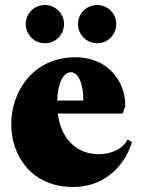

<svg xmlns="http://www.w3.org/2000/svg" viewBox="-20 -736 568 768"><path d="M273 12C385 12 474 -58 508 -168L490 -178C473 -142 426 -119 374 -119C303 -119 226 -164 211 -282H471L481 -312C483 -409 412 -507 282 -507C114 -507 25 -372 25 -239C25 -112 107 12 273 12ZM160 -563C202 -563 236 -597 236 -640C236 -682 202 -716 160 -716C117 -716 83 -682 83 -640C83 -597 117 -563 160 -563ZM369 -563C411 -563 445 -597 445 -640C445 -682 411 -716 369 -716C326 -716 292 -682 292 -640C292 -597 326 -563 369 -563ZM209 -334C211 -404 233 -447 264 -447C296 -447 315 -391 313 -334Z"/></svg>

Font: Sinistre Bold
Style: Regular
Weight: 900
Designer: Jules Durand
Foundry: Collletttivo
Version: Version 69.420;Glyphs 3.2 (3217)